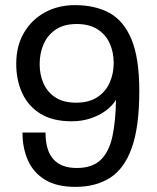

<svg xmlns="http://www.w3.org/2000/svg" viewBox="-20 -718 613 750"><path d="M274.8 12Q201.6 12 156 -15.8Q110.4 -43.6 89.1 -91.7Q67.8 -139.7 67.8 -200.2H157.8Q157.8 -130.5 188.5 -96.1Q219.3 -61.8 279.8 -61.8Q340.7 -61.8 373.5 -93.6Q406.3 -125.4 419.1 -185.2Q432 -245.1 433 -328.1Q419.7 -305.5 393.8 -286.1Q367.9 -266.8 333.6 -255.5Q299.4 -244.2 259.7 -244.2Q185.9 -244.2 138.1 -273.7Q90.2 -303.2 66.8 -354.2Q43.4 -405.2 43.4 -468.3Q43.4 -538.3 73.4 -589.7Q103.4 -641.2 155.4 -669.6Q207.4 -698 272.5 -698Q351.5 -698 407.5 -667.5Q463.5 -636.9 493.8 -563.9Q524.1 -490.9 524.1 -363Q524.1 -222.8 494.9 -140.8Q465.6 -58.8 409.9 -23.4Q354.2 12 274.8 12ZM277.6 -316.9Q326.6 -316.9 359.2 -337.8Q391.8 -358.6 407.9 -394.1Q424.1 -429.5 424.1 -472Q424.1 -514.4 408.4 -548.9Q392.7 -583.4 360.6 -603.8Q328.5 -624.2 279.5 -624.2Q230 -624.2 198.1 -602.8Q166.3 -581.5 150.6 -546.1Q134.9 -510.7 134.9 -467.3Q134.9 -425.7 150.1 -391.7Q165.4 -357.7 196.7 -337.3Q228.1 -316.9 277.6 -316.9Z"/></svg>

Font: Archivo Variable SemiBold
Style: Regular
Weight: 600
Designer: Hector Gatti
Foundry: Omnibus-Type
Version: Version 2.001